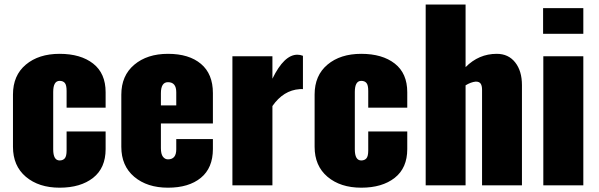

<svg xmlns="http://www.w3.org/2000/svg" viewBox="-20 -830 2681 860"><path d="M247.1 10.7Q153.8 10.7 95.9 -38.1Q38.1 -86.9 38.1 -172.4V-406.7Q38.1 -492.2 95.7 -540.5Q153.3 -588.9 247.1 -588.9Q341.3 -588.9 397.2 -545.2Q453.1 -501.5 453.1 -417V-347.7H278.3V-422.9Q278.3 -449.2 270.3 -458.5Q262.2 -467.8 247.1 -467.8Q218.3 -467.8 218.3 -418V-161.1Q218.3 -111.3 247.1 -111.3Q261.7 -111.3 270 -120.6Q278.3 -129.9 278.3 -156.2V-241.2H453.1V-162.1Q453.1 -77.6 397 -33.4Q340.8 10.7 247.1 10.7Z M700.7 -357.9H769.5V-417Q769.5 -461.9 732.4 -461.9Q700.7 -461.9 700.7 -412.1ZM523.4 -172.4V-405.8Q523.4 -491.2 581.3 -540Q639.2 -588.9 732.4 -588.9Q826.7 -588.9 880.1 -543.9Q933.6 -499 933.6 -413.1V-276.9H700.7V-166.5Q700.7 -140.1 709.7 -128.2Q718.8 -116.2 732.4 -116.2Q769.5 -116.2 769.5 -161.1V-207H933.6V-162.6Q933.6 -77.6 879.6 -33.4Q825.7 10.7 732.4 10.7Q639.2 10.7 581.3 -38.1Q523.4 -86.9 523.4 -172.4Z M1021 0V-578.1H1200.2V-477.5Q1252.4 -585 1312 -585Q1324.2 -585 1336.9 -580.1V-430.7Q1329.6 -431.6 1322.3 -430.7Q1249.5 -425.8 1200.2 -355V0Z M1598.1 10.7Q1504.9 10.7 1447 -38.1Q1389.2 -86.9 1389.2 -172.4V-406.7Q1389.2 -492.2 1446.8 -540.5Q1504.4 -588.9 1598.1 -588.9Q1692.4 -588.9 1748.3 -545.2Q1804.2 -501.5 1804.2 -417V-347.7H1629.4V-422.9Q1629.4 -449.2 1621.3 -458.5Q1613.3 -467.8 1598.1 -467.8Q1569.3 -467.8 1569.3 -418V-161.1Q1569.3 -111.3 1598.1 -111.3Q1612.8 -111.3 1621.1 -120.6Q1629.4 -129.9 1629.4 -156.2V-241.2H1804.2V-162.1Q1804.2 -77.6 1748 -33.4Q1691.9 10.7 1598.1 10.7Z M1886.7 0V-809.6H2065.4V-529.3Q2124.5 -588.9 2205.1 -588.9Q2257.3 -588.9 2287.6 -550.5Q2317.9 -512.2 2317.9 -448.7V0H2139.2V-427.7Q2139.2 -446.8 2132.6 -455.8Q2126 -464.8 2110.4 -464.4Q2089.4 -462.4 2065.4 -447.8V0Z M2412.6 -678.7V-793.5H2592.8V-678.7ZM2413.6 0V-578.1H2592.8V0Z"/></svg>

Font: Oswald
Style: Heavy
Weight: 800
Designer: Vernon Adams
Foundry: Vernon Adams
Version: 3.0; ttfautohint (v0.95) -l 8 -r 50 -G 200 -x 0 -w "G" -W -c